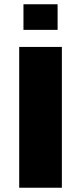

<svg xmlns="http://www.w3.org/2000/svg" viewBox="-20 -880 380 900"><path d="M70 0V-660H270V0ZM90 -740V-860H250V-740Z"/></svg>

Font: Xolonium
Style: Bold
Weight: 700
Designer: Severin Meyer
Version: Version 4.2